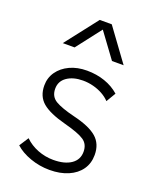

<svg xmlns="http://www.w3.org/2000/svg" viewBox="-143 -834 751 931"><g transform="rotate(20 233.0 -368.5)"><path d="M227 15Q175.5 15 127.2 -2.2Q79 -19.5 49 -47L80 -95Q108 -67.5 147 -52.2Q186 -37 228 -37Q286 -37 319.5 -60Q353 -83 353 -124Q353 -163 324.8 -182.2Q296.5 -201.5 222 -221Q138 -243 101 -274.5Q64 -306 64 -362Q64 -401.5 86 -432.8Q108 -464 146.5 -482Q185 -500 235 -500Q284.5 -500 327.2 -485.2Q370 -470.5 402 -442L373 -393Q357 -410 334.8 -422.2Q312.5 -434.5 286.5 -441.2Q260.5 -448 233 -448Q183 -448 151 -426Q119 -404 119 -365Q119 -324.5 151 -305.5Q183 -286.5 251 -270Q334.5 -250 371.8 -217.5Q409 -185 409 -128Q409 -84.5 386.5 -52.5Q364 -20.5 323 -2.8Q282 15 227 15ZM78 -585 208 -752H270L392 -585H332L238 -713L139 -585Z"/></g></svg>

Font: Geologica Cursive Thin
Style: Regular
Weight: 250
Designer: Sindre Bremnes, Frode Helland
Foundry: Monokrom Skriftforlag AS
Version: Version 1.010;gftools[0.9.28]